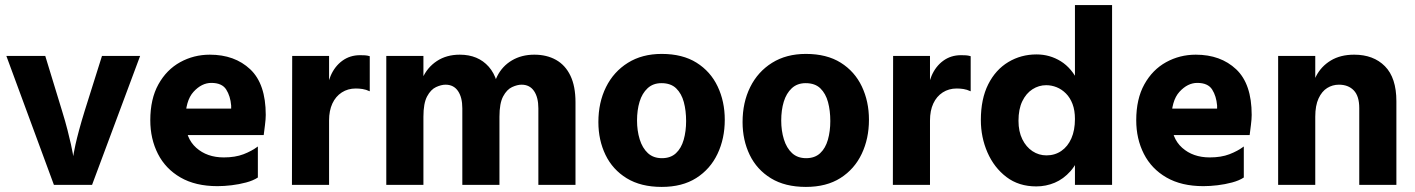

<svg xmlns="http://www.w3.org/2000/svg" viewBox="-20 -727 5566 755"><path d="M5 -507 192 0H342L531 -507H381L313 -291Q300 -249 291 -215.5Q282 -182 277 -159.5Q272 -137 270 -125Q268 -113 268 -113Q268 -113 266 -125Q264 -137 259 -159.5Q254 -182 245.5 -215.5Q237 -249 224 -291L158 -507Z M663 -196V-300H889Q889 -303 889 -306Q889 -309 889 -312Q886 -349 869.5 -375Q853 -401 811 -401Q773 -401 741 -366Q709 -331 709 -254Q709 -184 751.5 -146Q794 -108 860 -108Q905 -108 937.5 -120.5Q970 -133 994 -151V-29Q976 -17 948 -9.5Q920 -2 890.5 1.5Q861 5 835 5Q749 5 690 -29Q631 -63 601 -122Q571 -181 571 -254Q571 -338 603 -395.5Q635 -453 688.5 -482.5Q742 -512 805 -512Q903 -512 964 -454.5Q1025 -397 1025 -275Q1025 -259 1022 -235.5Q1019 -212 1017 -196Z M1128 0 1129 -507H1274V0ZM1434 -506V-368Q1419 -375 1405.5 -377Q1392 -379 1379 -379Q1348 -379 1324 -363.5Q1300 -348 1287 -320Q1274 -292 1274 -253L1265 -346Q1264 -391 1280 -428.5Q1296 -466 1326 -488Q1356 -510 1396 -510Q1406 -510 1415 -509.5Q1424 -509 1434 -506Z M1499 0V-507H1645V0ZM1798 0V-301Q1798 -344 1781 -369Q1764 -394 1732 -394Q1715 -394 1694.5 -384.5Q1674 -375 1659.5 -348Q1645 -321 1645 -268L1625 -321Q1622 -376 1641 -419Q1660 -462 1698 -487Q1736 -512 1788 -512Q1860 -512 1902 -464.5Q1944 -417 1944 -325V0ZM2097 0V-301Q2097 -344 2080 -369Q2063 -394 2031 -394Q2014 -394 1993.5 -384.5Q1973 -375 1958.5 -348Q1944 -321 1944 -268L1918 -334Q1915 -387 1935 -427Q1955 -467 1993 -489.5Q2031 -512 2081 -512Q2130 -512 2166.5 -491.5Q2203 -471 2223 -429.5Q2243 -388 2243 -325V0Z M2582 8Q2500 8 2444.5 -26Q2389 -60 2361 -118Q2333 -176 2333 -247Q2333 -324 2363 -384.5Q2393 -445 2449 -480Q2505 -515 2582 -515Q2664 -515 2719 -480.5Q2774 -446 2802 -387Q2830 -328 2830 -256Q2830 -182 2801.5 -122Q2773 -62 2718 -27Q2663 8 2582 8ZM2581 -400Q2548 -400 2526.5 -380Q2505 -360 2495 -327Q2485 -294 2485 -253Q2485 -213 2495.5 -179Q2506 -145 2527.5 -125Q2549 -105 2583 -105Q2617 -105 2638 -124.5Q2659 -144 2668.5 -177.5Q2678 -211 2678 -251Q2678 -292 2669 -325.5Q2660 -359 2639 -379.5Q2618 -400 2581 -400Z M3149 8Q3067 8 3011.5 -26Q2956 -60 2928 -118Q2900 -176 2900 -247Q2900 -324 2930 -384.5Q2960 -445 3016 -480Q3072 -515 3149 -515Q3231 -515 3286 -480.5Q3341 -446 3369 -387Q3397 -328 3397 -256Q3397 -182 3368.5 -122Q3340 -62 3285 -27Q3230 8 3149 8ZM3148 -400Q3115 -400 3093.5 -380Q3072 -360 3062 -327Q3052 -294 3052 -253Q3052 -213 3062.5 -179Q3073 -145 3094.5 -125Q3116 -105 3150 -105Q3184 -105 3205 -124.5Q3226 -144 3235.5 -177.5Q3245 -211 3245 -251Q3245 -292 3236 -325.5Q3227 -359 3206 -379.5Q3185 -400 3148 -400Z M3491 0 3492 -507H3637V0ZM3797 -506V-368Q3782 -375 3768.5 -377Q3755 -379 3742 -379Q3711 -379 3687 -363.5Q3663 -348 3650 -320Q3637 -292 3637 -253L3628 -346Q3627 -391 3643 -428.5Q3659 -466 3689 -488Q3719 -510 3759 -510Q3769 -510 3778 -509.5Q3787 -509 3797 -506Z M4353 -707V0H4207V-707ZM4207 -259Q4207 -293 4197.5 -318Q4188 -343 4171.5 -359.5Q4155 -376 4135 -384Q4115 -392 4094 -392Q4065 -392 4040 -376Q4015 -360 4000 -329Q3985 -298 3985 -252Q3985 -210 4000 -179.5Q4015 -149 4040 -132.5Q4065 -116 4095 -116Q4128 -116 4153.5 -133.5Q4179 -151 4193 -183Q4207 -215 4207 -259ZM4248 -258Q4248 -186 4232.5 -135.5Q4217 -85 4189.5 -54Q4162 -23 4127.5 -8.5Q4093 6 4055 6Q3986 6 3937.5 -31Q3889 -68 3863 -127.5Q3837 -187 3837 -255Q3837 -338 3866 -395.5Q3895 -453 3945 -483Q3995 -513 4056 -513Q4108 -513 4151.5 -486Q4195 -459 4221.5 -402.5Q4248 -346 4248 -258Z M4540 -196V-300H4766Q4766 -303 4766 -306Q4766 -309 4766 -312Q4763 -349 4746.5 -375Q4730 -401 4688 -401Q4650 -401 4618 -366Q4586 -331 4586 -254Q4586 -184 4628.5 -146Q4671 -108 4737 -108Q4782 -108 4814.5 -120.5Q4847 -133 4871 -151V-29Q4853 -17 4825 -9.5Q4797 -2 4767.5 1.5Q4738 5 4712 5Q4626 5 4567 -29Q4508 -63 4478 -122Q4448 -181 4448 -254Q4448 -338 4480 -395.5Q4512 -453 4565.5 -482.5Q4619 -512 4682 -512Q4780 -512 4841 -454.5Q4902 -397 4902 -275Q4902 -259 4899 -235.5Q4896 -212 4894 -196Z M5006 0V-507H5152V0ZM5325 0V-302Q5325 -349 5303.5 -371.5Q5282 -394 5245 -394Q5220 -394 5199 -381Q5178 -368 5165 -340Q5152 -312 5152 -268H5135Q5135 -275 5135 -289.5Q5135 -304 5135 -319Q5135 -334 5135 -339Q5135 -388 5155 -427Q5175 -466 5213 -489Q5251 -512 5305 -512Q5381 -512 5426 -466.5Q5471 -421 5471 -329V0Z"/></svg>

Font: Hind Variable Light
Style: Regular
Weight: 300
Designer: Manushi Parikh, Satya Rajpurohit
Foundry: Indian Type Foundry
Version: Version 3.000